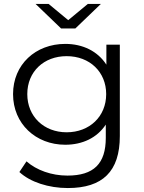

<svg xmlns="http://www.w3.org/2000/svg" viewBox="-20 -752 726 971"><path d="M310 -20C397 -20 471 -55 515 -122V-55C515 76 454 136 321 136C241 136 165 109 114 64L78 118C133 169 226 199 323 199C499 199 586 115 586 -64V-526H518V-425C474 -493 399 -530 310 -530C160 -530 46 -426 46 -276C46 -126 161 -20 310 -20ZM118 -276C118 -390 202 -468 317 -468C434 -468 517 -388 517 -276C517 -163 433 -83 317 -83C202 -83 118 -163 118 -276ZM289 -608H361L490 -732H424L325 -650L226 -732H160Z"/></svg>

Font: Malon Grotesk
Style: Regular
Weight: 400
Designer: Julieta Ulanovsky
Foundry: Julieta Ulanovsky
Version: Version 7.200